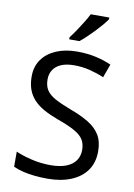

<svg xmlns="http://www.w3.org/2000/svg" viewBox="-102 -1008 753 1081"><g transform="rotate(10 274.5 -467.0)"><path d="M502 -191Q502 -127 471 -82.5Q440 -38 382.5 -14Q325 10 247 10Q207 10 170.5 6Q134 2 104 -5.5Q74 -13 51 -24V-110Q87 -94 140.5 -81Q194 -68 251 -68Q304 -68 340 -82Q376 -96 394 -122Q412 -148 412 -183Q412 -218 397 -242Q382 -266 345.5 -286.5Q309 -307 244 -330Q198 -347 163.5 -366.5Q129 -386 106 -411Q83 -436 71.5 -468Q60 -500 60 -542Q60 -599 89 -639.5Q118 -680 169.5 -702Q221 -724 288 -724Q347 -724 396 -713Q445 -702 485 -684L457 -607Q420 -623 376.5 -634Q333 -645 286 -645Q241 -645 211 -632Q181 -619 166 -595.5Q151 -572 151 -541Q151 -505 166 -481Q181 -457 215 -438Q249 -419 307 -397Q370 -374 413.5 -347.5Q457 -321 479.5 -284Q502 -247 502 -191ZM433 -934Q424 -920 407 -900Q390 -880 369.5 -858.5Q349 -837 328.5 -817.5Q308 -798 290 -784H232V-796Q247 -815 264.5 -841Q282 -867 299 -894.5Q316 -922 327 -944H433Z"/></g></svg>

Font: Noto Sans Ambassadori
Style: Regular
Weight: 400
Designer: Monotype Design Team
Foundry: Monotype Imaging Inc.
Version: Version 2.013